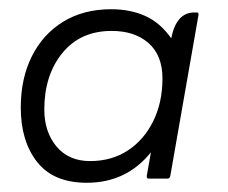

<svg xmlns="http://www.w3.org/2000/svg" viewBox="-20 -387 494 416"><path d="M307 -57Q254 9 168 9Q96 9 60.5 -36Q25 -81 25 -154Q25 -217 49 -265Q73 -313 117 -340Q161 -367 221 -367Q262 -367 294.5 -352.5Q327 -338 351 -304Q362 -360 401 -360H406Q410 -360 410 -357V-354L349 -6Q348 0 343 0H302Q298 0 298 -4V-6ZM175 -38Q222 -38 257 -61Q292 -84 312 -124.5Q332 -165 332 -217Q332 -267 302 -293.5Q272 -320 222 -320Q154 -320 115 -272Q76 -224 76 -150Q76 -101 102.5 -69.5Q129 -38 175 -38Z"/></svg>

Font: Zain Light
Style: Italic
Weight: 300
Italic angle: -10°
Designer: Zain,Boutros
Foundry: Mobile Telecommunications Company (Zain), 2024
Version: Version 1.51; ttfautohint (v1.8.4)